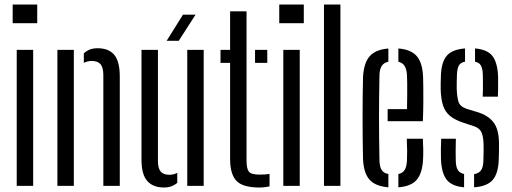

<svg xmlns="http://www.w3.org/2000/svg" viewBox="-20 -820 2257 847"><path d="M35.9 -717.6V-800H144.2V-717.6ZM53.8 0V-600H126.3V0Z M233.2 0V-600H305.7V0ZM435.9 0V-489.8Q435.5 -522.7 423.3 -536.9Q411.1 -551.1 384.3 -551.1Q374.9 -551.1 366.4 -548.9Q357.8 -546.7 349.8 -542.7V-584.4Q361.3 -595.6 375.8 -601.4Q390.4 -607.2 410.7 -607.2Q458.9 -607.2 483.4 -578.9Q507.9 -550.7 508.4 -484.7V0Z M604.2 -115.7V-600H676.7V-110.2Q676.7 -77.9 688.8 -63.4Q701 -48.9 727.5 -48.9Q744.9 -48.9 762 -57.3V-13.3Q737.7 7.2 703.5 7.2Q655.4 7.2 629.8 -21.4Q604.2 -50.1 604.2 -115.7ZM806.1 0V-600H878.6V0ZM715.2 -640 787.1 -755.2H842.6L768.5 -640Z M952.8 -542.6V-600H995.1V-770H1067.6V-111.7Q1067.6 -76.3 1077.8 -63Q1087.9 -49.7 1125.4 -49.7Q1139.3 -49.7 1148.4 -50.4Q1157.5 -51.1 1169.1 -52.7V2.2Q1159.4 4.4 1147.8 5.8Q1136.2 7.2 1124.3 7.2Q1051.1 7.2 1023.1 -22.2Q995.1 -51.6 995.1 -118.7V-542.6ZM1105.1 -542.6V-600H1159.1V-542.6Z M1211.9 -717.6V-800H1320.2V-717.6ZM1229.8 0V-600H1302.3V0Z M1409.2 0V-800H1481.7V0Z M1581.5 -118.7Q1580.5 -157.6 1580 -203.8Q1579.5 -249.9 1579.5 -298.6Q1579.5 -347.2 1580 -393.9Q1580.5 -440.5 1581.5 -480.1Q1584.8 -542.4 1610.9 -572Q1636.9 -601.7 1693.3 -605.9V-547.8Q1673.3 -543.4 1664.1 -529.4Q1654.9 -515.4 1654 -489.6Q1653 -437.4 1652.5 -391.4Q1652 -345.4 1652 -301.2Q1652 -256.9 1652.5 -210.8Q1653 -164.7 1654 -112.3Q1654.9 -83.4 1663.9 -69.8Q1672.9 -56.2 1693.3 -52.3V6.3Q1635.5 1.6 1609.8 -27.8Q1584.1 -57.1 1581.5 -118.7ZM1737.4 6.3V-52.2Q1756.4 -56.4 1765.2 -70.3Q1773.9 -84.1 1775.3 -112.3Q1776.3 -130.6 1776.1 -154.5Q1775.9 -178.4 1774.5 -208H1845.4Q1846.8 -186.7 1847.1 -162.5Q1847.4 -138.4 1846.4 -118.7Q1843.6 -57 1818.8 -27.4Q1794.1 2.2 1737.4 6.3ZM1690.1 -285.3V-338.7H1775.5Q1776.3 -372.6 1776.4 -402.3Q1776.6 -432 1776.3 -454.5Q1776.1 -477 1775.3 -489.6Q1773.6 -515.2 1764.8 -529.2Q1756 -543.2 1737.4 -547.7V-606.2Q1793 -601.7 1818.2 -572.7Q1843.5 -543.7 1846.4 -482.5Q1846.9 -467.5 1847.3 -437.8Q1847.8 -408.1 1847.5 -368.8Q1847.3 -329.6 1845.4 -285.3Z M1925.3 -118.7Q1924.8 -138.4 1924.9 -162.5Q1925.1 -186.7 1926.3 -208H1991Q1990.1 -178.8 1990.1 -154.9Q1990.1 -131 1990.6 -112.3Q1991.2 -83.7 1999.6 -70.1Q2008.1 -56.5 2027.3 -52.3V6.3Q1972.9 1.7 1950.1 -27.7Q1927.4 -57.1 1925.3 -118.7ZM2071.4 6.3V-51.6Q2093.2 -55.6 2102.5 -69.3Q2111.7 -83 2112.5 -112.3Q2112.9 -126.7 2113.1 -137.3Q2113.3 -147.8 2113.5 -158.1Q2113.7 -168.4 2113.3 -181.2Q2112.5 -216.9 2104.3 -235.8Q2096 -254.7 2071 -263.2L2022.2 -279.2Q1987.2 -291 1965.8 -308.3Q1944.4 -325.6 1934.9 -353.6Q1925.3 -381.6 1924.1 -425.6Q1923.7 -440.3 1924.1 -452.9Q1924.5 -465.4 1924.9 -479.9Q1925.7 -542.3 1949.2 -572Q1972.6 -601.8 2031.5 -606.3V-547.9Q2011.8 -544.3 2004.2 -531Q1996.7 -517.8 1995.8 -489.6Q1995.3 -472.6 1994.9 -460.6Q1994.4 -448.7 1994.8 -430.7Q1995.6 -394.7 2002.2 -372.4Q2008.8 -350 2037.8 -340.2L2083.5 -326.3Q2133.2 -311.8 2157.3 -280.1Q2181.4 -248.3 2181.4 -184.4Q2181.4 -168.8 2181.2 -150.8Q2181 -132.8 2180.2 -117.1Q2178.6 -56.2 2154.1 -27Q2129.6 2.2 2071.4 6.3ZM2109.5 -393.6Q2110.4 -409.8 2110.4 -427.4Q2110.5 -445.1 2110.4 -461.4Q2110.4 -477.8 2109.9 -489.6Q2109.3 -517.2 2101.7 -530.6Q2094.1 -544 2075.6 -547.7V-606.3Q2130.5 -601.7 2152.7 -572.4Q2174.9 -543.2 2177.3 -482.5Q2177.4 -469.9 2177.4 -454.7Q2177.4 -439.4 2177.3 -423.6Q2177.2 -407.9 2176.3 -393.6Z"/></svg>

Font: Big Shoulders Stencil Thin
Style: Regular
Weight: 100
Designer: Patric King
Foundry: XO Type Co
Version: Version 2.001